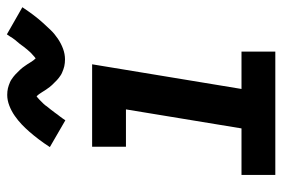

<svg xmlns="http://www.w3.org/2000/svg" viewBox="-148 -654 802 545"><g transform="rotate(-90 252.5 -381.0)"><path d="M379 0H29V-96H161L215 -424H109V-520H343L273 -96H379ZM184 -596 108 -640Q119 -657 130 -671.5Q141 -686 151.5 -698Q162 -710 172.5 -720Q183 -730 196.5 -739.5Q210 -749 225.5 -755Q241 -761 256 -761Q261 -761 266 -760.5Q271 -760 275 -759Q279 -758 283.5 -756.5Q288 -755 292.5 -753Q297 -751 300.5 -748.5Q304 -746 307.5 -743.5Q311 -741 314 -738Q317 -735 320.5 -731.5Q324 -728 327.5 -724.5Q331 -721 333.5 -717.5Q336 -714 338.5 -710.5Q341 -707 343 -704Q345 -701 348 -696Q351 -691 354 -687Q357 -683 360 -680Q363 -677 362 -675H361Q360 -675 358.5 -675.5Q357 -676 356 -676H355L358 -679Q361 -681 364 -683.5Q367 -686 369.5 -688.5Q372 -691 374 -692.5Q376 -694 377.5 -696Q379 -698 381 -700Q383 -702 385 -704.5Q387 -707 389 -709.5Q391 -712 393 -714.5Q395 -717 397 -720Q399 -723 401.5 -726Q404 -729 406.5 -732Q409 -735 412 -738.5Q415 -742 417.5 -746Q420 -750 422.5 -754Q425 -758 428 -762L505 -718Q493 -700 482 -685.5Q471 -671 460.5 -659.5Q450 -648 440 -637.5Q430 -627 416 -617.5Q402 -608 387 -602.5Q372 -597 357 -597Q352 -597 347 -597.5Q342 -598 337.5 -599Q333 -600 329 -601.5Q325 -603 320 -605Q315 -607 311.5 -609.5Q308 -612 304.5 -614.5Q301 -617 298 -620Q295 -623 291.5 -626.5Q288 -630 284.5 -633.5Q281 -637 278.5 -640.5Q276 -644 273.5 -647.5Q271 -651 269 -654Q267 -657 264 -662Q261 -667 258 -671Q255 -675 252 -678Q249 -681 250 -682Q250 -683 250 -683Q250 -683 251 -683Q252 -683 254 -682.5Q256 -682 257 -682H258Q257 -681 254 -679Q251 -677 248 -674.5Q245 -672 242.5 -669.5Q240 -667 238 -665Q236 -663 234.5 -661.5Q233 -660 231 -658Q229 -656 227 -653.5Q225 -651 223.5 -648.5Q222 -646 219.5 -643.5Q217 -641 215 -638Q213 -635 210.5 -632Q208 -629 205.5 -625.5Q203 -622 200.5 -618.5Q198 -615 195 -611.5Q192 -608 189.5 -604Q187 -600 184 -596Z"/></g></svg>

Font: Iosevka Term Curly Oblique
Style: Bold
Weight: 700
Italic angle: -9°
Designer: Belleve Invis
Foundry: Belleve Invis
Version: Version 32.3.0